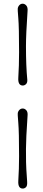

<svg xmlns="http://www.w3.org/2000/svg" viewBox="-20 -936 235 1061"><path d="M106 106Q78.6 106 81.1 63.5Q85.4 -2.4 85.4 -73.7Q85.4 -208 81.1 -257.1Q76.7 -306.2 78.6 -313.5Q80.6 -320.8 85 -326.2Q93.3 -336.4 105.2 -336.4Q117.2 -336.4 125.7 -326.4Q134.3 -316.4 132.3 -296.4Q123.5 -166.5 123.5 -113.3Q123.5 -60.1 124 -40Q124.5 -20 125.5 -1Q127.9 42.5 129.9 66.4Q131.8 90.3 123.8 98.1Q115.7 106 106 106ZM106 -463.4Q78.6 -463.4 81.1 -505.9Q85.4 -571.8 85.4 -647.9Q85.4 -787.1 81.1 -835.9Q76.7 -884.8 78.6 -892.3Q80.6 -899.9 85 -905.3Q93.3 -915.5 105 -915.5Q116.7 -915.5 125.5 -905.3Q134.3 -895 132.3 -875Q123.5 -746.1 123.5 -680.7Q123.5 -570.8 130.9 -494.6Q131.8 -479 123.8 -471.2Q115.7 -463.4 106 -463.4Z"/></svg>

Font: Pompiere 
Style: Regular
Weight: 400
Designer: Karolina Lach
Foundry: Sorkin Type Co.
Version: Version 1.002